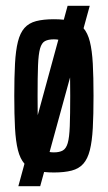

<svg xmlns="http://www.w3.org/2000/svg" viewBox="-20 -584 371 659"><path d="M43 55 212 -564H288L118 55ZM165 8Q129 8 104 1.5Q79 -5 64 -22Q49 -39 41.5 -69Q34 -99 31.5 -144.5Q29 -190 29 -255Q29 -320 31.5 -365.5Q34 -411 41.5 -441Q49 -471 64 -488Q79 -505 104 -511.5Q129 -518 165 -518Q201 -518 226 -511.5Q251 -505 266 -488Q281 -471 288.5 -441Q296 -411 298.5 -365.5Q301 -320 301 -255Q301 -190 298.5 -144.5Q296 -99 288.5 -69Q281 -39 266 -22Q251 -5 226 1.5Q201 8 165 8ZM165 -61Q184 -61 195.5 -67.5Q207 -74 212.5 -93Q218 -112 219.5 -151Q221 -190 221 -255Q221 -320 219.5 -358.5Q218 -397 212.5 -416.5Q207 -436 195.5 -442.5Q184 -449 165 -449Q146 -449 134.5 -443Q123 -437 117.5 -417.5Q112 -398 110.5 -359Q109 -320 109 -255Q109 -190 110.5 -151Q112 -112 117.5 -93Q123 -74 134.5 -67.5Q146 -61 165 -61Z"/></svg>

Font: Saira UltraCondensed SemiBold
Style: Regular
Weight: 600
Width: 1
Designer: Hector Gatti with collaboration of the Omnibus-Type team
Foundry: Omnibus-Type
Version: Version 1.101